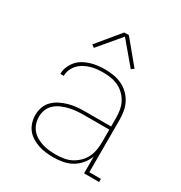

<svg xmlns="http://www.w3.org/2000/svg" viewBox="-176 -873 951 1008"><g transform="rotate(30 300.0 -369.0)"><path d="M292 8Q269 8 246 5.5Q223 3 201.5 -4Q180 -11 160 -23Q140 -35 126 -52.5Q112 -70 105 -92.5Q98 -115 98 -138Q98 -163 106.5 -186.5Q115 -210 133 -227.5Q151 -245 174 -256Q197 -267 221 -273.5Q245 -280 269.5 -282Q294 -284 319 -284H473V-336Q473 -359 469 -382.5Q465 -406 454.5 -426.5Q444 -447 427 -464Q410 -481 389 -491Q368 -501 344.5 -505Q321 -509 298 -509Q278 -509 258.5 -507Q239 -505 220.5 -499.5Q202 -494 184.5 -484.5Q167 -475 153.5 -460.5Q140 -446 132.5 -428Q125 -410 125 -390H104Q104 -412 112.5 -433Q121 -454 135.5 -471Q150 -488 169.5 -499Q189 -510 210.5 -516.5Q232 -523 254 -525.5Q276 -528 298 -528Q324 -528 350 -523.5Q376 -519 399.5 -508Q423 -497 442 -478.5Q461 -460 473 -437Q485 -414 489.5 -388Q494 -362 494 -336V-19H564V0H473V-102Q463 -76 444.5 -53.5Q426 -31 401.5 -17Q377 -3 348.5 2.5Q320 8 292 8ZM295 -11Q319 -11 343 -15Q367 -19 388 -30Q409 -41 426.5 -58Q444 -75 454.5 -96.5Q465 -118 469 -141.5Q473 -165 473 -189V-265H319Q297 -265 275 -263Q253 -261 231.5 -256Q210 -251 189.5 -242Q169 -233 152.5 -218.5Q136 -204 127.5 -183Q119 -162 119 -140Q119 -119 125.5 -99Q132 -79 145 -63.5Q158 -48 176 -37.5Q194 -27 214 -21Q234 -15 254.5 -13Q275 -11 295 -11ZM188 -596 172 -608 286 -746H314L428 -608L412 -596L300 -729Z"/></g></svg>

Font: Iosevka HT Thin Extended
Style: Regular
Weight: 100
Width: 7
Monospace: yes
Designer: Belleve Invis
Foundry: Belleve Invis
Version: Version 32.3.0; ttfautohint (v1.8.4)